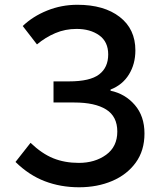

<svg xmlns="http://www.w3.org/2000/svg" viewBox="-20 -770 667 804"><path d="M311 14.2Q233.9 14.2 167.5 -11.2Q101.1 -36.6 44.9 -91.8L107.9 -171.9Q155.3 -126.5 203.1 -107.2Q251 -87.9 310.1 -87.9Q377.4 -87.9 424.3 -121.8Q471.2 -155.8 471.2 -219.2Q471.2 -282.2 424.6 -311.5Q377.9 -340.8 291 -340.8H204.1V-429.2H269Q356.9 -429.2 395 -458.3Q433.1 -487.3 433.1 -542Q433.1 -595.2 395.5 -622.1Q357.9 -648.9 300.8 -648.9Q252.9 -648.9 211.7 -631.3Q170.4 -613.8 134.8 -584L75.2 -661.1Q117.7 -701.7 177.5 -725.8Q237.3 -750 304.2 -750Q415.5 -750 481.2 -699.2Q546.9 -648.4 546.9 -559.1Q546.9 -502 520 -458.3Q493.2 -414.6 442.9 -395V-390.1Q503.9 -377.4 544.4 -330.6Q585 -283.7 585 -210.9Q585 -139.2 548.3 -88.9Q511.7 -38.6 449.7 -12.2Q387.7 14.2 311 14.2Z"/></svg>

Font: Source Han Sans CN Medium
Style: Regular
Weight: 500
Designer: Ryoko NISHIZUKA  (kana, bopomofo & ideographs); Paul D. Hunt (Latin, Greek & Cyrillic); Sandoll Communications , Soo-you
Foundry: Adobe
Version: Version 2.004;hotconv 1.0.118;makeotfexe 2.5.65603